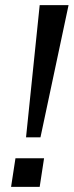

<svg xmlns="http://www.w3.org/2000/svg" viewBox="-20 -725 286 745"><path d="M81 -192 134 -705H246L137 -192ZM23 0 40 -111H151L134 0Z"/></svg>

Font: Nunito Sans 12pt ExtraLight 12pt Medium
Style: Italic
Weight: 500
Italic angle: -9°
Version: Version 3.101;gftools[0.9.27]